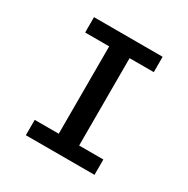

<svg xmlns="http://www.w3.org/2000/svg" viewBox="-159 -843 968 986"><g transform="rotate(30 325.0 -350.0)"><path d="M121.5 0V-91H264V-609H121.5V-700H528.5V-609H385V-91H528.5V0Z"/></g></svg>

Font: Trispace Thin Medium
Style: Regular
Weight: 500
Version: Version 1.210